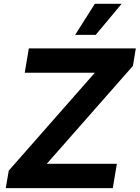

<svg xmlns="http://www.w3.org/2000/svg" viewBox="-20 -979 727 999"><path d="M478 -797.6H371.1L473.4 -959.2H612.9ZM566.8 0H9.9L25.6 -91.3L473.4 -600.5H108.7L130 -727.3H686.8L671.5 -636L223.4 -126.8H588.1Z"/></svg>

Font: Linik Sans
Style: Bold Italic
Weight: 700
Italic angle: 9°
Designer: Fonts by Rasmus Andersson / Changes by Cristiano Sobral with parts from Marc Monis
Foundry: rsms
Version: Version 3.020; ttfautohint (v1.6)